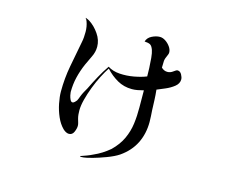

<svg xmlns="http://www.w3.org/2000/svg" viewBox="-98 -771 1195 981"><g transform="rotate(15 500.0 -280.5)"><path d="M795 -447Q795 -425 775 -409Q755 -393 729 -382Q703 -371 686 -364Q689 -337 690 -310Q691 -283 692 -257Q693 -241 694 -226Q695 -211 695 -195Q695 -133 670 -82.5Q645 -32 593 4Q569 20 530 34.5Q491 49 462 57Q448 61 431.5 64.5Q415 68 400 68Q398 68 398 66Q398 63 402 63Q417 58 431.5 52.5Q446 47 460 40Q483 30 503.5 17Q524 4 543 -12Q579 -47 597 -86Q615 -125 620.5 -167Q626 -209 625.5 -253.5Q625 -298 625 -344Q610 -340 594.5 -337Q579 -334 564 -334Q521 -334 486 -354Q451 -374 423 -405Q409 -384 393 -353Q377 -322 363.5 -286.5Q350 -251 341.5 -218Q333 -185 333 -160Q333 -149 334 -138Q335 -127 338 -116Q340 -108 343 -99Q346 -90 346 -81Q346 -67 338 -48.5Q330 -30 312 -30Q303 -30 294.5 -35Q286 -40 280 -46Q259 -67 245 -99Q231 -131 224 -166Q217 -201 217 -229Q217 -298 229.5 -365Q242 -432 255 -499Q258 -513 259 -527Q260 -541 260 -555Q260 -583 251 -608Q250 -611 248.5 -613.5Q247 -616 246 -619Q246 -619 243 -622Q242 -624 243 -625Q244 -626 245 -624Q250 -622 255 -620Q260 -618 264 -615Q293 -596 315 -564Q337 -532 337 -497Q337 -469 324 -443Q311 -417 300 -392Q284 -355 275 -317.5Q266 -280 266 -239Q266 -234 268.5 -222Q271 -210 276 -200Q281 -190 288 -190Q294 -190 300 -196Q306 -202 309 -206Q312 -212 314.5 -218Q317 -224 319 -230Q324 -243 330.5 -255Q337 -267 344 -279Q361 -314 379.5 -348Q398 -382 420 -414Q446 -397 483 -394.5Q520 -392 558 -399Q596 -406 623 -417Q623 -434 622 -460.5Q621 -487 618.5 -513.5Q616 -540 611 -554Q604 -574 594 -579.5Q584 -585 564 -586Q570 -607 592 -618Q614 -629 634 -629Q649 -629 664 -619Q679 -609 689.5 -594Q700 -579 700 -564Q700 -560 699 -556.5Q698 -553 696 -549Q686 -528 685 -515.5Q684 -503 684 -480Q698 -466 716 -466Q732 -466 745.5 -476.5Q759 -487 765 -487Q779 -487 787 -472.5Q795 -458 795 -447Z"/></g></svg>

Font: Kaisei Tokumin
Style: Regular
Weight: 400
Designer: Font-Kai, 金井和夫
Foundry: KAZUO KANAI
Version: Version 5.003